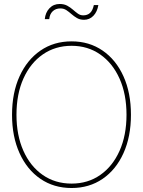

<svg xmlns="http://www.w3.org/2000/svg" viewBox="-20 -945 725 973"><path d="M342.8 7.8Q252.9 7.8 184.8 -38.8Q116.7 -85.4 78.9 -169.2Q41 -252.9 41 -363.3Q41 -474.6 79.1 -558.3Q117.2 -642.1 185.1 -688.7Q252.9 -735.4 342.8 -735.4Q432.1 -735.4 500 -688.7Q567.9 -642.1 605.7 -558.3Q643.6 -474.6 643.6 -363.3Q643.6 -252.4 605.7 -168.7Q567.9 -85 500 -38.6Q432.1 7.8 342.8 7.8ZM342.8 -14.6Q425.3 -14.6 488 -58.3Q550.8 -102.1 585.9 -180.7Q621.1 -259.3 621.1 -363.3Q621.1 -467.8 585.9 -546.4Q550.8 -625 488 -668.9Q425.3 -712.9 342.8 -712.9Q260.3 -712.9 197.3 -669.4Q134.3 -626 98.9 -547.4Q63.5 -468.8 63.5 -363.3Q63.5 -259.8 98.4 -181.2Q133.3 -102.5 196.3 -58.6Q259.3 -14.6 342.8 -14.6ZM405.8 -844.7Q385.3 -844.7 370.1 -853.5Q355 -862.3 342.3 -873.5Q329.6 -884.8 316.4 -893.6Q303.2 -902.3 286.1 -902.3Q262.2 -902.3 247.1 -887.9Q231.9 -873.5 229.5 -848.1H207Q210 -881.3 230.5 -903.1Q251 -924.8 282.2 -924.8Q305.2 -924.8 321 -916Q336.9 -907.2 349.6 -896Q362.3 -884.8 374.5 -876Q386.7 -867.2 401.9 -867.2Q422.9 -867.2 436.3 -879.4Q449.7 -891.6 455.6 -919.4H478.5Q472.7 -884.8 453.1 -864.7Q433.6 -844.7 405.8 -844.7Z"/></svg>

Font: Inter Display Thin
Style: Regular
Weight: 100
Designer: Rasmus Andersson
Foundry: rsms
Version: Version 4.000;git-a52131595